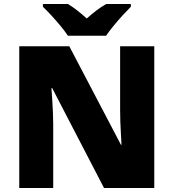

<svg xmlns="http://www.w3.org/2000/svg" viewBox="-20 -947 874 967"><path d="M757 0H504L243 -503H239Q241 -480 243 -447.5Q245 -415 246.5 -382Q248 -349 248 -322V0H77V-714H329L589 -218H592Q591 -241 589 -272Q587 -303 586 -335Q585 -367 585 -391V-714H757ZM322 -767Q307 -790 284.5 -817Q262 -844 238.5 -869.5Q215 -895 196 -913V-927H322Q348 -911 369.5 -894Q391 -877 417 -854Q443 -877 466 -894.5Q489 -912 515 -927H639V-913Q622 -896 598.5 -870.5Q575 -845 552.5 -817.5Q530 -790 514 -767Z"/></svg>

Font: Noto Sans Cham Black
Style: Regular
Weight: 900
Version: Version 2.002